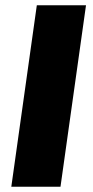

<svg xmlns="http://www.w3.org/2000/svg" viewBox="-20 -710 355 730"><path d="M210 0H23L120 -690H307Z"/></svg>

Font: Ezarion Extra Bold
Style: Italic
Weight: 800
Italic angle: -8°
Designer: Natanael Gama
Version: Version 1.001;PS 001.001;hotconv 1.0.70;makeotf.lib2.5.58329